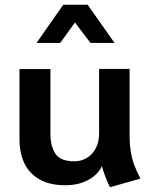

<svg xmlns="http://www.w3.org/2000/svg" viewBox="-20 -764 632 803"><path d="M439.9 19Q417.5 -26.4 406.2 -69.8Q399.4 -52.2 380.4 -33.7Q361.3 -15.1 329.1 -2.2Q296.9 10.7 253.9 10.7Q184.1 10.7 141.1 -16.1Q98.1 -43 79.8 -85.7Q61.5 -128.4 61.5 -179.7V-475.1H190.9V-204.6Q190.9 -152.3 211.9 -120.8Q232.9 -89.4 291 -89.4Q319.3 -89.4 343 -103.3Q366.7 -117.2 380.6 -143.8Q394.5 -170.4 394.5 -206.1V-475.6H522V-200.2Q522 -157.7 527.6 -126.5Q533.2 -95.2 542.2 -71.8Q551.3 -48.3 567.4 -17.1ZM244.6 -744.1H346.7L459 -584.5H358.4L293.5 -669.9L231.9 -584.5H132.8Z"/></svg>

Font: Selawik Semibold
Style: Regular
Weight: 600
Designer: Aaron Bell
Foundry: Microsoft Corporation
Version: Version 1.01